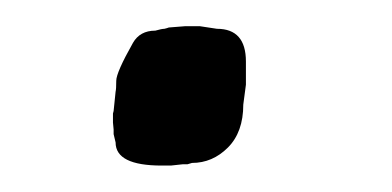

<svg xmlns="http://www.w3.org/2000/svg" viewBox="-20 -121 298 146"><path d="M103 4.9Q67.9 4.9 67.9 -12.7L66.4 -19V-22.5L65.9 -27.8V-34.7L66.4 -36.6L67.9 -51.3Q68.4 -53.2 68.4 -59.6Q68.4 -65.9 81.1 -88.4Q86.4 -97.7 98.1 -97.7Q103 -99.1 105 -99.1L106.9 -99.6L108.4 -100.1L121.1 -101.1H131.8L145 -99.1Q167 -99.1 167 -74.2V-56.6L165 -41.5Q165 -20.5 153.3 -8.8Q141.6 2.9 126 2.9L122.6 3.9H119.1L109.9 4.9Z"/></svg>

Font: Averia Sans Libre Light
Style: Italic
Weight: 300
Italic angle: -8.5°
Version: Version 1.002